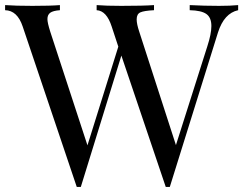

<svg xmlns="http://www.w3.org/2000/svg" viewBox="-27 -728 954 753"><path d="M832 -705Q877 -705 907 -708V-688Q852 -676 828 -601L639 5H631H623L449 -510L290 5H282H274L62 -624Q41 -687 -7 -688V-708Q34 -705 100 -705Q172 -705 208 -708V-688Q181 -686 170 -678Q159 -670 159 -653Q159 -639 170 -604L316 -158L437 -545L411 -624Q391 -686 352 -688V-708Q388 -705 449 -705Q535 -705 577 -708V-688Q538 -686 523.5 -679.5Q509 -673 509 -652Q509 -634 519 -604L663 -159L786 -546Q802 -595 802 -626Q802 -659 782.5 -673Q763 -687 717 -688V-708Q774 -705 832 -705Z"/></svg>

Font: Playfair Display
Style: Regular
Weight: 400
Designer: Claus Eggers S?rensen
Foundry: Claus Eggers S?rensen
Version: Version 1.003